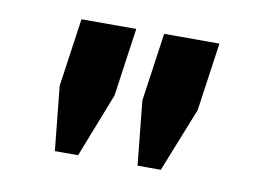

<svg xmlns="http://www.w3.org/2000/svg" viewBox="-44 -747 550 407"><g transform="rotate(10 230.5 -543.5)"><path d="M199 -539 145 -401H95L81 -539L102 -686H220ZM378 -539 323 -401H273L259 -539L280 -686H399Z"/></g></svg>

Font: Chivo
Style: Bold Italic
Weight: 700
Italic angle: -8.05°
Designer: Hector Gatti
Foundry: Omnibus-Type
Version: Version 1.007